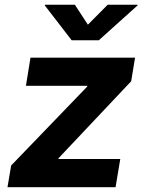

<svg xmlns="http://www.w3.org/2000/svg" viewBox="-20 -779 602 799"><path d="M11.2 0 26.4 -90.3 342.8 -418.5 343.3 -421.9H87.9L106.9 -539.1H542L525.9 -440.9L223.6 -120.6L223.1 -117.2H480.5L460.9 0ZM291.5 -759.3 345.7 -676.3 428.2 -759.3H552.7L552.2 -756.3L391.1 -611.3H278.3L166.5 -756.3L167 -759.3Z"/></svg>

Font: Inter 18pt
Style: Bold Italic
Weight: 700
Italic angle: -9.3988°
Designer: Rasmus Andersson
Foundry: rsms
Version: Version 4.001;git-66647c0bb